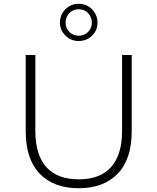

<svg xmlns="http://www.w3.org/2000/svg" viewBox="-20 -991 833 1016"><path d="M396 5Q264 5 190 -72Q116 -149 116 -297V-700H167V-299Q167 -171 226 -106Q284 -42 397 -42Q509 -42 567 -106Q626 -171 626 -299V-700H677V-297Q677 -149 603 -72Q529 5 396 5ZM396 -774Q355 -774 326 -803Q297 -832 297 -871Q297 -911 326 -942Q355 -971 396 -971Q438 -971 467 -942Q496 -911 496 -871Q496 -831 468 -803Q439 -774 396 -774ZM396 -802Q426 -802 446 -822Q466 -842 466 -871Q466 -900 446 -922Q426 -942 396 -942Q367 -942 347 -922Q327 -900 327 -871Q327 -842 347 -822Q367 -802 396 -802Z"/></svg>

Font: Montserrat Light Alt1
Style: Light
Weight: 500
Designer: Differentunic
Foundry: Julieta Ulanovsky
Version: 0.1